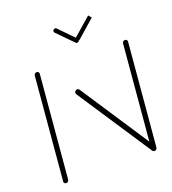

<svg xmlns="http://www.w3.org/2000/svg" viewBox="-126 -775 778 869"><g transform="rotate(-20 263.0 -340.5)"><path d="M44.8 -0.4Q39.6 -0.4 36.5 -3.9Q33.3 -7.4 33.7 -12.2L77 -506.7Q77.4 -511.5 81.3 -515Q85.2 -518.5 90 -518.5Q94.8 -518.5 98.1 -515Q101.5 -511.5 101.1 -506.7L57.8 -12.2Q57 -7 53.3 -3.7Q49.6 -0.4 44.8 -0.4ZM222.6 -370.4Q223.3 -375.6 227.2 -379.1Q231.1 -382.6 235.9 -382.6Q241.1 -382.6 245.2 -377.8L481.1 -19.3L460.7 -4.8L224.4 -363.3Q222.6 -366.3 222.6 -370.4ZM470 -0.4Q464.8 -0.4 461.7 -3.9Q458.5 -7.4 458.9 -12.2L502.2 -506.7Q502.6 -511.5 506.5 -515Q510.4 -518.5 515.2 -518.5Q520 -518.5 523.3 -515Q526.7 -511.5 526.3 -506.7L483 -12.2Q482.2 -7 478.5 -3.7Q474.8 -0.4 470 -0.4ZM224.8 -665.9Q225.2 -670.4 228.5 -673.1Q231.9 -675.9 235.9 -675.9Q240 -675.9 242.6 -673.3L316.7 -597.4Q319.3 -594.8 319.3 -591.5Q319.3 -586.7 315.9 -583.5Q312.6 -580.4 308.1 -580.4Q304.1 -580.4 301.9 -583L227.4 -658.9Q224.8 -661.5 224.8 -665.9ZM409.3 -665.2 323 -589.6Q320.4 -587 315.9 -587Q311.9 -587 309.3 -589.6Q306.7 -592.2 306.7 -596.3Q306.7 -601.1 310.4 -604.1L397 -679.6Z"/></g></svg>

Font: 26F Galaxy Sans Thin
Style: Italic
Weight: 100
Italic angle: -4.99998°
Designer: C₂₉H₂₅N₃O₅
Version: Version 1.200